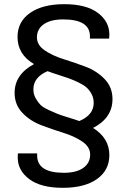

<svg xmlns="http://www.w3.org/2000/svg" viewBox="-20 -718 608 920"><path d="M281 182Q176 182 120.5 140.5Q65 99 65 37Q65 21 66 17H158V27Q158 110 286 110Q346 110 379 86.5Q412 63 412 23Q412 -14 374.5 -39.5Q337 -65 284 -81.5Q231 -98 178 -118Q125 -138 87.5 -177Q50 -216 50 -273Q50 -361 143 -411Q64 -457 64 -541Q64 -614 124 -656Q184 -698 288 -698Q393 -698 448.5 -656.5Q504 -615 504 -553Q504 -549 503.5 -542Q503 -535 503 -533H411V-544Q411 -625 283 -625Q223 -625 190 -602Q157 -579 157 -539Q157 -502 194.5 -476.5Q232 -451 285 -434.5Q338 -418 391 -398Q444 -378 481.5 -339Q519 -300 519 -243Q519 -153 426 -105Q504 -56 504 25Q504 98 444.5 140Q385 182 281 182ZM360 -138Q429 -167 429 -225Q429 -248 419 -267Q409 -286 395 -298.5Q381 -311 356 -323Q331 -335 311.5 -342Q292 -349 259 -359.5Q226 -370 208 -377Q140 -348 140 -290Q140 -267 150.5 -248Q161 -229 173 -216.5Q185 -204 213 -191Q241 -178 256.5 -172Q272 -166 309.5 -154.5Q347 -143 360 -138Z"/></svg>

Font: Archivo
Style: Regular
Weight: 400
Designer: Hector Gatti
Foundry: Omnibus-Type
Version: Version 2.001